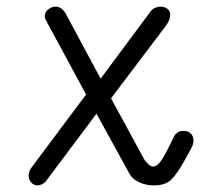

<svg xmlns="http://www.w3.org/2000/svg" viewBox="-20 -561 640 581"><path d="M93 0Q82 -0.5 74.5 -8.8Q67 -17 66.5 -29.5Q66.5 -35.5 68.8 -42Q71 -48.5 76 -55L240.5 -275L125 -488.5Q122 -494 118.8 -500.5Q115.5 -507 115.5 -512Q115.5 -524 126 -532.5Q136.5 -541 148.5 -541Q158 -541 166 -535Q174 -529 179.5 -518.5L284.5 -323L435 -525.5Q441 -534 449.8 -537.5Q458.5 -541 466.5 -541Q478 -540.5 486.5 -534.5Q495 -528.5 495 -516Q495 -509 491.8 -500.2Q488.5 -491.5 480.5 -481L316 -263.5L416 -79.5Q419.5 -73 428 -65Q436.5 -57 443 -57Q450.5 -57 457.5 -63.2Q464.5 -69.5 472.5 -82.2Q480.5 -95 490 -114.5L508.5 -151.5Q510.5 -155 517 -160Q523.5 -165 535.5 -165Q547 -165 555.5 -158.8Q564 -152.5 565.5 -137.5Q566.5 -129.5 561.8 -118.8Q557 -108 538 -74.5Q516.5 -36 498.8 -18Q481 0 445.5 0Q421.5 0 401.2 -9.5Q381 -19 372.5 -34L272 -217L121.5 -16Q115 -7 107.5 -3.5Q100 0 93 0Z"/></svg>

Font: Edu NSW ACT Hand Pre
Style: Regular
Weight: 400
Designer: Tina and Corey Anderson, Eben Sorkin, Mirko Velimirovic
Foundry: Sorkin Type Co.
Version: Version 2.000